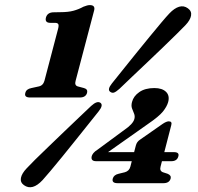

<svg xmlns="http://www.w3.org/2000/svg" viewBox="-20 -738 798 773"><path d="M183 -646Q159.5 -646 165 -667.5Q171 -688.5 196.5 -688.5L223 -689Q255 -689 276 -694.8Q297 -700.5 316 -711Q332 -717.5 341.5 -717.5Q364.5 -717.5 359 -696L284.5 -413Q279 -394 293.5 -390L318 -383.5Q334.5 -379 330.5 -364Q325 -345.5 301.5 -345.5H101Q76.5 -345.5 82 -364Q85.5 -379.5 106.5 -383.5L136 -390Q153.5 -393.5 159 -413L214 -622.5Q217.5 -636 214.5 -641Q211.5 -646 201.5 -646ZM527 -152.5Q531 -167.5 543.5 -175.5L634.5 -239Q650 -249.5 659.5 -249.5Q674 -249.5 669.5 -234L641.5 -125.5H680Q703 -125.5 698 -108.5Q693 -89 669.5 -89H632L626.5 -67.5Q621.5 -50 636 -44.5L654.5 -38.5Q670.5 -32 667 -19Q661.5 -0.5 638 -0.5H453.5Q429 -0.5 434 -19Q438 -34 458 -38.5L482.5 -44.5Q500.5 -49.5 505 -67.5L510.5 -89H367.5Q344 -89 349.5 -110Q351 -115 356.2 -121.8Q361.5 -128.5 373.5 -136L480 -214.5Q515.5 -238.5 521 -259Q524 -270.5 519.8 -280.5Q515.5 -290.5 511.5 -301.5Q507.5 -312.5 511.5 -327.5Q517.5 -351 540.8 -367.2Q564 -383.5 601.5 -383.5Q633 -383.5 648.5 -368.2Q664 -353 657 -327Q652 -309 636 -289Q620 -269 574.5 -238L415 -125.5H520ZM460.5 -380Q447.5 -368.5 439.5 -365.5Q431.5 -362.5 423.5 -368.5Q411 -377.5 430.5 -402Q448.5 -424.5 473.8 -456Q499 -487.5 527 -522.2Q555 -557 581.8 -589.5Q608.5 -622 629.5 -647Q650.5 -672 662 -684Q682 -705 701 -710.8Q720 -716.5 736.5 -704.5Q752.5 -693 749.2 -675Q746 -657 726.5 -636.5Q715.5 -625 692 -601.8Q668.5 -578.5 637.8 -549Q607 -519.5 574.2 -488.2Q541.5 -457 511.5 -428.8Q481.5 -400.5 460.5 -380ZM347 -311.5Q371 -333.5 384.5 -324Q397 -314.5 377 -289.5Q360 -268 335.2 -237.2Q310.5 -206.5 283.2 -172.2Q256 -138 229.8 -106Q203.5 -74 182.8 -49.2Q162 -24.5 151.5 -13Q110 31.5 76.5 7.5Q61 -3.5 64.2 -21.5Q67.5 -39.5 87.5 -60.5Q98 -72 121.2 -95Q144.5 -118 174.8 -147Q205 -176 237 -206.8Q269 -237.5 298 -265Q327 -292.5 347 -311.5Z"/></svg>

Font: Fraunces 72pt Soft
Style: Bold Italic
Weight: 700
Italic angle: -16°
Version: Version 1.000;[b76b70a41]